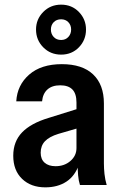

<svg xmlns="http://www.w3.org/2000/svg" viewBox="-20 -796 520 826"><path d="M324 0Q318 -19 316 -42Q314 -65 314 -93H309V-355Q309 -393 291.5 -411Q274 -429 239 -429Q204 -429 184 -411Q164 -393 161 -360H50Q54 -430 105.5 -475Q157 -520 246 -520Q334 -520 380.5 -476Q427 -432 427 -351V-93Q427 -71 429.5 -47.5Q432 -24 439 0ZM175 10Q113 10 75 -26.5Q37 -63 37 -126Q37 -187 75 -226.5Q113 -266 190 -289L334 -334V-250L231 -220Q192 -208 173.5 -188.5Q155 -169 155 -139Q155 -111 172 -96Q189 -81 219 -81Q257 -81 283 -103.5Q309 -126 309 -159L320 -89Q303 -39 265.5 -14.5Q228 10 175 10ZM243 -561Q197 -561 166 -592.5Q135 -624 135 -669Q135 -713 166 -744.5Q197 -776 243 -776Q289 -776 319.5 -744.5Q350 -713 350 -669Q350 -624 319.5 -592.5Q289 -561 243 -561ZM243 -624Q262 -624 274 -637Q286 -650 286 -669Q286 -688 274 -700.5Q262 -713 243 -713Q223 -713 211 -700.5Q199 -688 199 -669Q199 -650 211 -637Q223 -624 243 -624Z"/></svg>

Font: Instrument Sans SemiCondensed SemiBold
Style: Regular
Weight: 600
Width: 4
Designer: Rodrigo Fuenzalida
Foundry: fragTYPE
Version: Version 1.000;gftools[0.9.28]